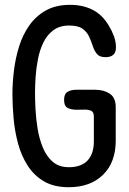

<svg xmlns="http://www.w3.org/2000/svg" viewBox="-20 -783 540 806"><path d="M268.6 2.9Q206.1 2.9 164.1 -22Q122.1 -46.9 95.7 -88.4Q69.3 -129.9 55.7 -180.7Q42 -231.4 37.1 -285.6Q32.2 -339.8 32.2 -387.7Q32.2 -435.5 38.6 -487.3Q44.9 -539.1 60.1 -587.9Q75.2 -636.7 103 -676.3Q130.9 -715.8 172.9 -739.3Q214.8 -762.7 274.4 -762.7Q327.1 -762.7 368.2 -742.2Q409.2 -721.7 436.5 -675.8Q449.2 -655.3 458 -631.8Q466.8 -608.4 466.8 -584Q466.8 -543 422.9 -543Q398.4 -543 387.2 -556.2Q376 -569.3 369.6 -589.4Q363.3 -609.4 354 -629.4Q344.7 -649.4 326.2 -662.6Q307.6 -675.8 270.5 -675.8Q230.5 -675.8 204.1 -656.2Q177.7 -636.7 162.1 -604.5Q146.5 -572.3 139.2 -534.2Q131.8 -496.1 129.4 -459Q127 -421.9 127 -393.6Q127 -366.2 128.9 -326.2Q130.9 -286.1 137.7 -243.7Q144.5 -201.2 159.7 -164.1Q174.8 -127 201.2 -104Q227.5 -81.1 268.6 -81.1Q321.3 -81.1 347.7 -109.4Q374 -137.7 374 -189.5V-293.9Q374 -312.5 362.8 -317.9Q351.6 -323.2 335 -322.8Q318.4 -322.3 300.8 -322.3Q280.3 -322.3 264.6 -329.6Q249 -336.9 249 -364.3Q249 -388.7 263.7 -397.5Q278.3 -406.2 299.8 -406.2H379.9Q416 -406.2 440.9 -389.6Q465.8 -373 465.8 -333V-192.4Q465.8 -101.6 412.6 -49.3Q359.4 2.9 268.6 2.9Z"/></svg>

Font: Kosugi Maru
Style: Regular
Weight: 400
Designer: MOTOYA
Version: Version 4.002